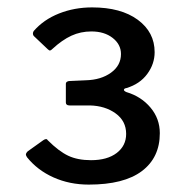

<svg xmlns="http://www.w3.org/2000/svg" viewBox="-20 -877 507 519"><path d="M71 -793C68.3 -788.3 68.3 -784 71 -780L109 -744C111.7 -741.3 113.8 -740.2 115.5 -740.5C117.2 -740.8 119.3 -742.3 122 -745C139.3 -761 156.3 -772.8 173 -780.5C189.7 -788.2 207.7 -792 227 -792C250.3 -792 269.5 -786.2 284.5 -774.5C299.5 -762.8 307 -748.3 307 -731C307 -710.3 298 -693.5 280 -680.5C262 -667.5 239.3 -660.7 212 -660L168 -658C165.3 -658 163 -657.3 161 -656C159 -654.7 158 -652.7 158 -650V-600C158 -594.7 161.3 -592 168 -592H223C250.3 -591.3 273.5 -584.2 292.5 -570.5C311.5 -556.8 321 -538.3 321 -515C321 -493.7 312.5 -476.5 295.5 -463.5C278.5 -450.5 255.3 -444 226 -444C202 -444 181.5 -448 164.5 -456C147.5 -464 129 -478 109 -498C107 -502 103 -502 97 -498L55 -468C51.7 -464.7 50 -461.7 50 -459C50 -457.7 51 -455.3 53 -452C71.7 -428.7 95.5 -410.5 124.5 -397.5C153.5 -384.5 185.3 -378 220 -378C283.3 -378 331.2 -390.2 363.5 -414.5C395.8 -438.8 412 -473 412 -517C412 -543 403.7 -566 387 -586C370.3 -606 348.7 -620 322 -628C317.3 -630 315 -632 315 -634C315 -636.7 317.3 -638.3 322 -639C346 -646.3 364.7 -659 378 -677C391.3 -695 398 -714.7 398 -736C398 -772 382.8 -801.2 352.5 -823.5C322.2 -845.8 281 -857 229 -857C197 -857 167.2 -851.5 139.5 -840.5C111.8 -829.5 89 -813.7 71 -793Z"/></svg>

Font: Libre Franklin SemiBold
Style: Regular
Weight: 600
Designer: Pablo Impallari, Rodrigo Fuenzalida
Foundry: Impallari Type
Version: Version 1.002; ttfautohint (v1.5)